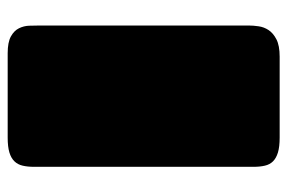

<svg xmlns="http://www.w3.org/2000/svg" viewBox="-143 -598 741 495"><g transform="rotate(-90 227.5 -350.5)"><path d="M44.9 -632.8Q44.9 -649.9 47.9 -662.6Q50.8 -675.3 59.1 -683.8Q67.4 -692.4 82 -696.8Q96.7 -701.2 120.1 -701.2H337.9Q366.2 -701.2 381.1 -692.9Q396 -684.6 402.1 -672.1Q408.2 -659.7 408.7 -645.8Q409.2 -631.8 409.2 -620.1V-79.1Q409.2 -67.9 407.2 -54.2Q405.3 -40.5 397.5 -28.6Q389.6 -16.6 373.5 -8.3Q357.4 0 329.1 0H120.1Q96.7 0 82 -4.4Q67.4 -8.8 59.1 -17.1Q50.8 -25.4 47.9 -38.1Q44.9 -50.8 44.9 -67.9Z"/></g></svg>

Font: Fascinate
Style: Regular
Weight: 900
Designer: Astigmatic (AOETI)
Foundry: Astigmatic (AOETI)
Version: Version 1.000